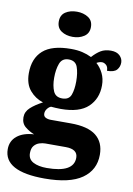

<svg xmlns="http://www.w3.org/2000/svg" viewBox="-113 -840 789 1141"><g transform="rotate(10 281.0 -269.0)"><path d="M238 236Q-7 236 -7 102Q-7 52 30 22Q67 -8 132 -12Q103 -23 77.5 -43.5Q52 -64 52 -101Q52 -135 79.5 -160Q107 -185 151 -208Q103 -223 70.5 -261.5Q38 -300 38 -365Q38 -454 92 -502Q146 -550 261 -550Q299 -550 329 -543Q359 -536 385 -523Q410 -551 435 -566Q460 -581 496 -581Q531 -581 549.5 -563Q568 -545 568 -521Q568 -496 552 -477.5Q536 -459 493 -459Q493 -483 480.5 -493.5Q468 -504 456 -504Q447 -504 438 -501Q429 -498 423 -494Q447 -473 463 -441Q479 -409 479 -368Q479 -288 426.5 -238Q374 -188 261 -188Q250 -188 231 -189Q212 -190 203 -191Q191 -187 180.5 -173.5Q170 -160 170 -144Q170 -128 183 -121Q196 -114 215 -114H335Q439 -114 488.5 -74.5Q538 -35 538 40Q538 132 464 184Q390 236 238 236ZM259 -251Q300 -251 312 -283.5Q324 -316 324 -365Q324 -416 311.5 -451Q299 -486 258 -486Q218 -486 204.5 -450Q191 -414 191 -364Q191 -316 205 -283.5Q219 -251 259 -251ZM240 172Q403 172 403 82Q403 30 330 30H207Q190 30 171.5 36Q153 42 140 57.5Q127 73 127 102Q127 139 158.5 155.5Q190 172 240 172ZM257 -622Q216 -622 188 -641Q160 -660 160 -698Q160 -737 188 -755.5Q216 -774 257 -774Q296 -774 325 -755.5Q354 -737 354 -698Q354 -660 325 -641Q296 -622 257 -622Z"/></g></svg>

Font: Noto Serif Tamil ExtraBold
Style: Regular
Weight: 800
Designer: Indian Type Foundry, Tom Grace, and the Monotype Design Team
Foundry: Monotype Imaging Inc.
Version: Version 2.004; ttfautohint (v1.8.4.7-5d5b)